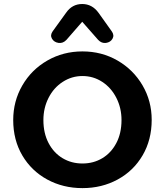

<svg xmlns="http://www.w3.org/2000/svg" viewBox="-20 -938 831 968"><path d="M46.6 -332.8Q46.6 -427.8 92.5 -507.2Q138.4 -586.6 218.5 -632.7Q298.7 -678.8 395.7 -678.8Q492.9 -678.8 572.5 -632.8Q652.2 -586.8 698.5 -507.8Q744.8 -428.8 744.8 -333.6Q744.8 -233 698.9 -154.7Q653 -76.4 573.2 -33Q493.5 10.4 395.7 10.4Q297.9 10.4 218.1 -33Q138.4 -76.4 92.5 -154.3Q46.6 -232.2 46.6 -332.8ZM592.6 -332.8Q592.6 -393.7 566.5 -444.9Q540.4 -496 495.4 -525.3Q450.4 -554.7 395.7 -554.7Q341.8 -554.7 296.4 -525.3Q250.9 -496 224.9 -444.9Q198.8 -393.7 198.8 -332.8Q198.8 -266.3 224.9 -216.7Q250.9 -167.1 295.6 -140.4Q340.2 -113.7 395.7 -113.7Q451.2 -113.7 495.8 -140.4Q540.4 -167.1 566.5 -216.7Q592.6 -266.3 592.6 -332.8ZM245.8 -780.5 312.9 -873.3Q343.4 -917.8 394.5 -917.8Q444.8 -917.8 476.9 -873.3L543.1 -780.5Q557.4 -760.7 547.2 -742.8Q537.1 -725 514.8 -721.7Q492.4 -718.4 474.8 -737L394.5 -828.3L315 -737Q297.3 -718.4 275 -721.7Q252.6 -725 242.1 -742.8Q231.6 -760.7 245.8 -780.5Z"/></svg>

Font: SN Pro Thin
Style: Regular
Weight: 200
Designer: Tobias Whetton
Foundry: Supernotes
Version: Version 1.003;Glyphs 3.3 (3324)